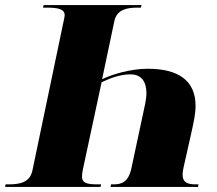

<svg xmlns="http://www.w3.org/2000/svg" viewBox="-53 -734 853 754"><path d="M503 -714H118L116 -704H129C171 -704 201 -700 201 -674C201 -669 199 -660 195 -642L74 -63C64 -17 23 -10 -18 -10H-31L-33 0H342L344 -10H331C286 -10 270 -16 269 -39C269 -48 270 -58 273 -71L346 -411C381 -428 421 -442 459 -442C497 -442 522 -420 522 -367C522 -344 513 -306 510 -293L463 -73C451 -18 424 -10 393 -10H383L381 0H725L726 -10H716C687 -10 664 -15 664 -49C664 -55 666 -69 668 -77L699 -215C707 -252 715 -286 715 -318C715 -419 646 -464 527 -464C460 -464 387 -442 348 -423L396 -651C406 -697 446 -704 487 -704H500Z"/></svg>

Font: Noto Serif Display Black
Style: Italic
Weight: 900
Italic angle: -12°
Designer: Monotype Design Team
Foundry: Monotype Imaging Inc.
Version: Version 2.009